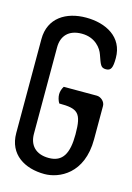

<svg xmlns="http://www.w3.org/2000/svg" viewBox="-86 -300 412 600"><g transform="rotate(15 120.0 0.0)"><path d="M0 -152V152C0 221 54 253 118 253C165 253 240 220 240 108V0C240 -14 226 -26 213 -26H106C101 -18 98 -9 98 0C98 9 101 20 106 28C166 28 180 38 180 108C180 170 163 201 118 201C75 201 54 176 54 140V-140C54 -176 75 -201 118 -201C162 -201 183 -171 189 -153C200 -122 202 -113 219 -113C235 -113 240 -123 240 -155C240 -223 182 -253 118 -253C54 -253 0 -221 0 -152Z"/></g></svg>

Font: Ekmelos
Style: Regular
Weight: 500
Designer: Thomas Richter (thomas-richter@aon.at)
Version: Version 2.58